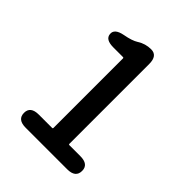

<svg xmlns="http://www.w3.org/2000/svg" viewBox="-205 -859 981 981"><g transform="rotate(45 285.0 -368.5)"><path d="M146 0Q86 0 86 -48Q86 -95 146 -95H242Q247 -95 247 -100V-602Q247 -607 242 -607H173Q115 -607 112 -643Q108 -679 166 -690Q216 -699 241 -715Q275 -737 316 -737Q362 -737 362 -677V-100Q362 -95 367 -95H446Q506 -95 506 -48Q506 0 446 0Z"/></g></svg>

Font: Resource Han Rounded CN Medium
Style: Regular
Weight: 500
Designer: Cyano Hao (round all glyphs); Ryoko NISHIZUKA 西塚涼子 (kana, bopomofo & ideographs); Paul D. Hunt (Latin, Greek & Cyrillic)
Foundry: Cyano Hao
Version: 0.990